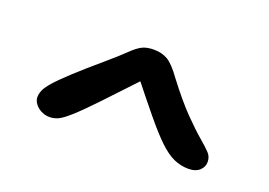

<svg xmlns="http://www.w3.org/2000/svg" viewBox="-53 -831 716 511"><g transform="rotate(20 305.0 -575.5)"><path d="M506.2 -442.4Q483.8 -442.4 464 -451.3Q444.2 -460.2 422 -481.3Q399.8 -502.4 369.1 -539.6Q338.4 -576.8 293.4 -633.6L321.6 -634Q261 -569.2 224.7 -531.1Q188.4 -493 167.7 -474.5Q147 -456 135.2 -450.7Q123.4 -445.4 111.6 -445.4Q98.6 -445.4 87.4 -451.1Q76.2 -456.8 69.6 -466Q63 -475.2 63 -484.4Q63 -493.2 67 -503.3Q71 -513.4 84.6 -529.1Q98.2 -544.8 126.2 -570.8Q154.2 -596.8 202.2 -637.6Q233 -664.2 249.1 -679.9Q265.2 -695.6 278.2 -702.4Q291.2 -709.2 312 -709.2Q334.6 -709.2 351.2 -699.4Q367.8 -689.6 390.4 -658Q430.4 -605.4 459.9 -575.4Q489.4 -545.4 508.8 -529Q528.2 -512.6 538.1 -502.1Q548 -491.6 548 -477Q548 -462.6 536.9 -452.5Q525.8 -442.4 506.2 -442.4Z"/></g></svg>

Font: Shantell Sans Light
Style: Regular
Weight: 300
Designer: Stephen Nixon, Anya Danilova, Shantell Martin
Foundry: Arrow Type
Version: Version 1.011;[c5ecc13dd]